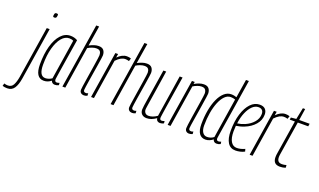

<svg xmlns="http://www.w3.org/2000/svg" viewBox="-224 -1290 3418 2059"><g transform="rotate(20 1484.5 -260.0)"><path d="M148 -717Q156 -717 160.5 -714.5Q165 -712 165 -703Q163 -681 158 -673.5Q153 -666 138 -666Q131 -666 126 -669Q121 -672 122 -681Q124 -702 128.5 -709.5Q133 -717 148 -717ZM134 -532 40 64Q28 140 1 180Q-26 220 -78 220Q-92 220 -106 218Q-120 216 -132 212L-124 182Q-102 189 -82 189Q-40 189 -21 153.5Q-2 118 8 59L101 -532Z M389 10Q372 10 361 1.5Q350 -7 346 -21Q329 -7 308 1.5Q287 10 262 10Q165 10 165 -144Q165 -261 190 -350.5Q215 -440 261.5 -491Q308 -542 370 -542Q415 -542 451 -521Q431 -396 417.5 -311.5Q404 -227 396 -175.5Q388 -124 384 -97.5Q380 -71 378.5 -60.5Q377 -50 377 -48Q377 -20 401 -20Q413 -20 431 -27L433 -1Q412 10 389 10ZM343 -47 414 -501Q395 -512 367 -512Q319 -512 281 -467Q243 -422 220.5 -340.5Q198 -259 198 -149Q198 -22 269 -22Q288 -22 308 -29Q328 -36 343 -47Z M705 -47Q705 -21 732 -21Q737 -21 743 -22Q749 -23 758 -27L759 1Q748 6 738.5 8Q729 10 720 10Q700 10 686 -2Q672 -14 672 -37Q672 -46 676.5 -78Q681 -110 688 -154.5Q695 -199 702.5 -247.5Q710 -296 717 -340Q724 -384 728 -414.5Q732 -445 732 -452Q732 -477 720.5 -493.5Q709 -510 676 -510Q655 -510 629 -501Q603 -492 581 -478L506 0H473L590 -740H623L586 -510Q611 -523 638 -532.5Q665 -542 692 -542Q732 -542 749.5 -519.5Q767 -497 767 -462Q767 -454 762.5 -423Q758 -392 751 -347.5Q744 -303 736 -254.5Q728 -206 721 -161.5Q714 -117 709.5 -86Q705 -55 705 -47Z M915 -532 908 -489Q960 -542 1014 -542Q1041 -542 1061 -534L1050 -501Q1029 -508 1007 -508Q983 -508 958 -494.5Q933 -481 904 -451L833 0H800L884 -532Z M1255 -47Q1255 -21 1282 -21Q1287 -21 1293 -22Q1299 -23 1308 -27L1309 1Q1298 6 1288.5 8Q1279 10 1270 10Q1250 10 1236 -2Q1222 -14 1222 -37Q1222 -46 1226.5 -78Q1231 -110 1238 -154.5Q1245 -199 1252.5 -247.5Q1260 -296 1267 -340Q1274 -384 1278 -414.5Q1282 -445 1282 -452Q1282 -477 1270.5 -493.5Q1259 -510 1226 -510Q1205 -510 1179 -501Q1153 -492 1131 -478L1056 0H1023L1140 -740H1173L1136 -510Q1161 -523 1188 -532.5Q1215 -542 1242 -542Q1282 -542 1299.5 -519.5Q1317 -497 1317 -462Q1317 -454 1312.5 -423Q1308 -392 1301 -347.5Q1294 -303 1286 -254.5Q1278 -206 1271 -161.5Q1264 -117 1259.5 -86Q1255 -55 1255 -47Z M1436 10Q1401 10 1381 -9.5Q1361 -29 1361 -62Q1361 -77 1365.5 -108Q1370 -139 1378.5 -193Q1387 -247 1400 -330Q1413 -413 1432 -532H1464Q1445 -407 1432.5 -326Q1420 -245 1412.5 -197.5Q1405 -150 1401.5 -126Q1398 -102 1396.5 -91.5Q1395 -81 1395 -75Q1395 -52 1408.5 -36.5Q1422 -21 1448 -21Q1493 -21 1544 -56L1618 -532H1651Q1629 -395 1615 -307Q1601 -219 1593 -167.5Q1585 -116 1581.5 -91Q1578 -66 1577 -57.5Q1576 -49 1576 -46Q1576 -34 1581 -27Q1586 -20 1600 -20Q1611 -20 1629 -28L1632 -2Q1622 4 1609.5 7Q1597 10 1589 10Q1571 10 1559 0.5Q1547 -9 1544 -29Q1516 -10 1490 0Q1464 10 1436 10Z M1758 -532H1790L1785 -507Q1810 -522 1838 -532Q1866 -542 1893 -542Q1933 -542 1950.5 -519.5Q1968 -497 1968 -462Q1968 -454 1963.5 -423Q1959 -392 1952 -347.5Q1945 -303 1937.5 -254.5Q1930 -206 1922.5 -161.5Q1915 -117 1910.5 -86Q1906 -55 1906 -47Q1906 -21 1932 -21Q1937 -21 1943 -22Q1949 -23 1958 -27L1960 1Q1949 6 1939 8Q1929 10 1920 10Q1900 10 1887 -2Q1874 -14 1874 -36Q1874 -46 1878 -78Q1882 -110 1889 -154.5Q1896 -199 1903.5 -247.5Q1911 -296 1918 -339.5Q1925 -383 1929 -413.5Q1933 -444 1933 -451Q1933 -477 1921 -494Q1909 -511 1877 -511Q1855 -511 1829.5 -501.5Q1804 -492 1782 -478L1707 0H1674Z M2235 10Q2201 10 2192 -23Q2177 -10 2154 0Q2131 10 2107 10Q2061 10 2036 -25Q2011 -60 2011 -131Q2011 -216 2024.5 -290.5Q2038 -365 2063.5 -421.5Q2089 -478 2125 -510Q2161 -542 2205 -542Q2222 -542 2236.5 -539Q2251 -536 2266 -531L2299 -740H2332Q2301 -540 2279.5 -407.5Q2258 -275 2246 -197Q2234 -119 2228.5 -84.5Q2223 -50 2223 -47Q2223 -20 2246 -20Q2254 -20 2261.5 -22.5Q2269 -25 2276 -27L2279 -1Q2258 10 2235 10ZM2114 -23Q2157 -23 2190 -49L2261 -503Q2248 -507 2236 -509.5Q2224 -512 2209 -512Q2172 -512 2141.5 -481Q2111 -450 2089 -396Q2067 -342 2055.5 -273Q2044 -204 2044 -128Q2044 -79 2062.5 -51Q2081 -23 2114 -23Z M2553 -15Q2532 -3 2504 3.5Q2476 10 2450 10Q2391 10 2361 -37.5Q2331 -85 2331 -172Q2331 -281 2356.5 -364Q2382 -447 2427 -494.5Q2472 -542 2531 -542Q2573 -542 2594 -519.5Q2615 -497 2615 -460Q2615 -395 2571 -344Q2527 -293 2456 -265Q2434 -256 2410.5 -250Q2387 -244 2365 -241Q2362 -209 2362 -176Q2362 -102 2386 -61.5Q2410 -21 2454 -21Q2498 -21 2545 -43ZM2526 -512Q2489 -512 2457 -481.5Q2425 -451 2401.5 -396.5Q2378 -342 2369 -270Q2410 -275 2453 -293Q2511 -318 2547 -360.5Q2583 -403 2583 -454Q2583 -483 2568 -497.5Q2553 -512 2526 -512Z M2725 -532 2718 -489Q2770 -542 2824 -542Q2851 -542 2871 -534L2860 -501Q2839 -508 2817 -508Q2793 -508 2768 -494.5Q2743 -481 2714 -451L2643 0H2610L2694 -532Z M3019 -31 3022 -2Q3004 5 2988 7.5Q2972 10 2958 10Q2916 10 2897.5 -11Q2879 -32 2879 -70Q2879 -81 2880 -94.5Q2881 -108 2884 -122L2944 -501H2885L2889 -526L2949 -532L2976 -664H3002L2982 -532H3101L3096 -501H2977L2917 -123Q2915 -112 2914 -102Q2913 -92 2913 -84Q2913 -53 2926.5 -38Q2940 -23 2970 -23Q2981 -23 2993.5 -25Q3006 -27 3019 -31Z"/></g></svg>

Font: Georama Condensed ExtraLight
Style: Italic
Weight: 200
Width: 3
Italic angle: -9°
Designer: Jean-Baptiste Levee
Foundry: Production Type
Version: Version 1.000